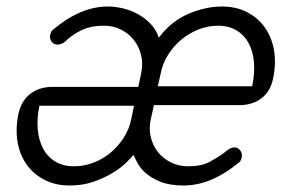

<svg xmlns="http://www.w3.org/2000/svg" viewBox="-20 -570 865 590"><path d="M194 0Q151 0 117.5 -17Q84 -34 62.5 -63.5Q41 -93 34 -133.5Q27 -174 37 -222Q46 -261 73.5 -282Q101 -303 141 -303H405Q407 -314 409.5 -324.5Q412 -335 414 -346Q420 -375 413.5 -401Q407 -427 391.5 -447Q376 -467 352 -479Q328 -491 299 -491Q256 -491 226 -475Q196 -459 180 -442Q169 -433 157 -433Q145 -433 138.5 -442Q132 -451 134 -462Q136 -467 137 -471Q138 -475 142 -478Q227 -550 311 -550Q333 -550 357 -544.5Q381 -539 403 -527Q425 -515 442.5 -497Q460 -479 468 -454Q505 -504 558 -527Q611 -550 662 -550Q705 -550 738.5 -533Q772 -516 793.5 -486Q815 -456 822 -415.5Q829 -375 819 -328Q811 -289 783.5 -268Q756 -247 716 -247H453Q451 -236 448 -224.5Q445 -213 443 -202Q437 -174 443.5 -148Q450 -122 465.5 -102.5Q481 -83 505 -71Q529 -59 558 -59Q599 -59 624 -72.5Q649 -86 668 -100Q676 -107 684 -112Q692 -117 700 -117Q711 -117 718 -108Q725 -99 723 -87Q721 -77 716 -72Q629 0 545 0Q501 0 473 -11.5Q445 -23 428 -38Q411 -53 402.5 -69Q394 -85 390 -94Q383 -85 366.5 -69Q350 -53 325 -38Q300 -23 267 -11.5Q234 0 194 0ZM392 -245H101Q93 -206 96 -172.5Q99 -139 112.5 -113.5Q126 -88 150 -73.5Q174 -59 207 -59Q238 -59 267 -70Q296 -81 319.5 -100.5Q343 -120 360 -146.5Q377 -173 383 -203ZM465 -305H755Q763 -344 760.5 -377.5Q758 -411 744.5 -436.5Q731 -462 707 -476.5Q683 -491 650 -491Q619 -491 590 -479.5Q561 -468 537.5 -448.5Q514 -429 497 -402.5Q480 -376 474 -345Z"/></svg>

Font: VDS
Style: Thin Italic
Weight: 100
Width: 0
Designer: artmaker
Foundry: artmaker
Version: Version 1.000 2012 initial release